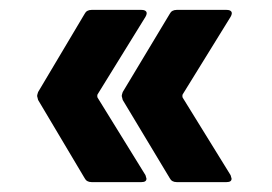

<svg xmlns="http://www.w3.org/2000/svg" viewBox="-20 -475 549 388"><path d="M276 -114Q276 -107 266 -107H165Q155 -107 151 -115L57 -273L55 -281Q55 -283 57 -289L151 -447Q155 -455 165 -455H266Q273 -455 275.5 -451.5Q278 -448 274 -441L177 -284Q176 -281 177 -278L274 -121Q276 -115 276 -114ZM448 -114Q448 -107 438 -107H337Q327 -107 323 -115L228 -273L226 -281Q226 -283 228 -289L323 -447Q327 -455 337 -455H438Q445 -455 447.5 -451.5Q450 -448 446 -441L349 -284Q348 -281 349 -278L446 -121Q448 -115 448 -114Z"/></svg>

Font: UMi
Style: Bold
Weight: 700
Designer: Peter Middis
Foundry: We Are UMi
Version: Version 1.0